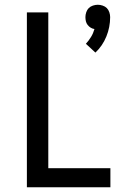

<svg xmlns="http://www.w3.org/2000/svg" viewBox="-20 -787 540 807"><path d="M381 -566 341 -603Q353 -616 362.5 -631.5Q372 -647 377 -665Q369 -666 361.5 -670.5Q354 -675 348.5 -682Q343 -689 341 -697.5Q339 -706 339 -715Q339 -725 342.5 -735.5Q346 -746 353 -753Q360 -760 370.5 -763.5Q381 -767 391 -767Q401 -767 411.5 -763.5Q422 -760 429 -753Q436 -746 439.5 -735.5Q443 -725 443 -715Q443 -694 439 -673.5Q435 -653 427 -633.5Q419 -614 407.5 -597Q396 -580 381 -566ZM93 0V-735H183V-80H444V0Z"/></svg>

Font: Iosevka Custom Medium
Style: Regular
Weight: 500
Monospace: yes
Designer: Belleve Invis
Foundry: Belleve Invis
Version: Version 32.5.0; ttfautohint (v1.8.4)